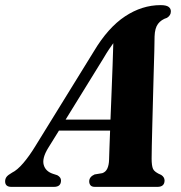

<svg xmlns="http://www.w3.org/2000/svg" viewBox="-65 -729 706 749"><path d="M122.5 -151Q98.5 -111.5 105.5 -86Q112.5 -60.5 141.5 -51L158.5 -45.5Q173 -37.5 173 -25Q173 0 145.5 0H-20.5Q-45 0 -45 -21.5Q-45 -31 -39.8 -38.5Q-34.5 -46 -18 -55.5Q2 -65 26 -93Q50 -121 74.5 -161.5L301 -528.5Q356.5 -621.5 422.8 -665.2Q489 -709 561.5 -709Q584 -709 593 -702Q602 -695 601.5 -684Q601.5 -669 586.5 -659.5Q564 -652.5 551.5 -636Q539 -619.5 538 -587Q538 -568 537 -529.8Q536 -491.5 534.5 -442.8Q533 -394 531.8 -342.2Q530.5 -290.5 529.2 -243Q528 -195.5 527.2 -160.2Q526.5 -125 526.5 -110Q526.5 -82.5 532 -70Q537.5 -57.5 564 -46.5Q577 -38 577 -24.5Q576.5 0 549 0H305.5Q293 0 288 -6.2Q283 -12.5 283 -21.5Q283 -39 304 -48.5L334 -53.5Q347.5 -58 353.8 -71.8Q360 -85.5 360.5 -106Q361 -122.5 362 -152.2Q363 -182 364.5 -219.5H165ZM338.5 -501.5 191 -262.5H366Q368 -313.5 370.2 -368.2Q372.5 -423 374.2 -473.2Q376 -523.5 377 -560.5Q369.5 -550.5 360 -536.2Q350.5 -522 338.5 -501.5Z"/></svg>

Font: Fraunces 144pt Soft
Style: Bold Italic
Weight: 700
Italic angle: -16°
Version: Version 1.000;[b76b70a41]